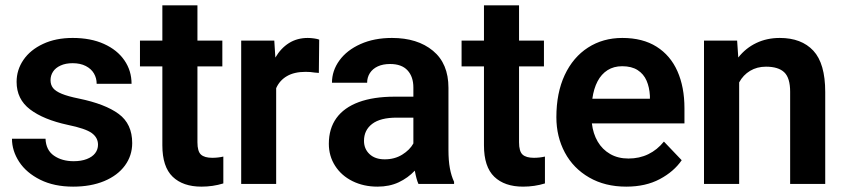

<svg xmlns="http://www.w3.org/2000/svg" viewBox="-20 -687 3150 717"><path d="M233 -220.7Q142.3 -240.3 92.2 -278.5Q42 -316.7 42 -381.3Q42 -426 67.5 -463.3Q93 -500.7 140.7 -523Q188.3 -545.3 251.3 -545.3Q318.7 -545.3 368.2 -523Q417.7 -500.7 444.5 -461.8Q471.3 -423 471.3 -374H341Q341 -395.3 330.8 -412.7Q320.7 -430 300.3 -440.5Q280 -451 251.3 -451Q225 -451 206.2 -442.3Q187.3 -433.7 178 -419.3Q168.7 -405 168.7 -387.7Q168.7 -370 178.3 -358Q188 -346 210.7 -336.7Q233.3 -327.3 274.3 -319Q373 -298.7 423.3 -261.5Q473.7 -224.3 473.7 -152.7Q473.7 -106 446.5 -68.8Q419.3 -31.7 369.3 -10.8Q319.3 10 253 10Q182 10 130.2 -15.8Q78.3 -41.7 51.5 -82.8Q24.7 -124 24.7 -169H150Q151.7 -126.3 181.5 -105.7Q211.3 -85 255 -85Q283.3 -85 304 -93Q324.7 -101 335.3 -114.8Q346 -128.7 346 -146.7Q346 -173 322.8 -190Q299.7 -207 233 -220.7Z M772.7 -97.7Q794 -97.7 814 -102.3V-2Q775 10 732.3 10Q663.3 10 624.8 -27Q586.3 -64 586.3 -144.3V-439H502.7V-535.3H586.3V-667H717.3V-535.3H810.3V-439H717.3V-155.7Q717.3 -121.7 730.5 -109.7Q743.7 -97.7 772.7 -97.7Z M880.7 -535.3H1004.3L1008.3 -472Q1028.7 -507 1059.2 -526.2Q1089.7 -545.3 1129.3 -545.3Q1140.3 -545.3 1153 -543.5Q1165.7 -541.7 1172 -539L1170.7 -414.7Q1163 -415.7 1155.3 -416Q1139.3 -418.7 1121.3 -418.7Q1079 -418.7 1051.7 -402.8Q1024.3 -387 1011.3 -357.7V0H880.7Z M1436.7 -448Q1410.3 -448 1391 -439.2Q1371.7 -430.3 1361.3 -414.2Q1351 -398 1351 -378L1219.7 -378Q1219.7 -423 1247.5 -461.3Q1275.3 -499.7 1326.3 -522.5Q1377.3 -545.3 1443.7 -545.3Q1539 -545.3 1596.8 -497.5Q1654.7 -449.7 1654.7 -359V-127Q1654.7 -87.3 1660 -58.7Q1665.3 -30 1675.7 -8V0H1542.7Q1535.3 -15.7 1529 -49.7Q1503.7 -22.7 1469 -6.3Q1434.3 10 1389.7 10Q1338 10 1296.5 -10.5Q1255 -31 1231.5 -67.7Q1208 -104.3 1208 -150Q1208 -206.7 1236.3 -246Q1264.7 -285.3 1319.8 -305.7Q1375 -326 1454 -326H1523.7V-360Q1523.7 -400.7 1501.8 -424.3Q1480 -448 1436.7 -448ZM1523.7 -151.3V-247.7H1461.7Q1400.3 -247.7 1369.8 -224.3Q1339.3 -201 1339.3 -161Q1339.3 -131 1360 -111.5Q1380.7 -92 1416.7 -92Q1453.7 -92 1482 -109.5Q1510.3 -127 1523.7 -151.3Z M1973.7 -97.7Q1995 -97.7 2015 -102.3V-2Q1976 10 1933.3 10Q1864.3 10 1825.8 -27Q1787.3 -64 1787.3 -144.3V-439H1703.7V-535.3H1787.3V-667H1918.3V-535.3H2011.3V-439H1918.3V-155.7Q1918.3 -121.7 1931.5 -109.7Q1944.7 -97.7 1973.7 -97.7Z M2057.7 -249.3Q2057.7 -340 2088.8 -406.7Q2120 -473.3 2175.8 -509.3Q2231.7 -545.3 2304 -545.3Q2380 -545.3 2431.8 -512.7Q2483.7 -480 2509.8 -421Q2536 -362 2536 -282.7V-226.3H2190.3Q2194.7 -188 2212 -158.3Q2229.3 -128.7 2258.7 -111.8Q2288 -95 2327 -95Q2367.7 -95 2401 -111.2Q2434.3 -127.3 2459.3 -158.3L2525.7 -88.7Q2496.7 -46.3 2444 -18.2Q2391.3 10 2318.7 10Q2239.3 10 2180.2 -24.2Q2121 -58.3 2089.3 -117.5Q2057.7 -176.7 2057.7 -249.3ZM2192 -318.3H2407V-329Q2405.3 -361 2394.5 -385.8Q2383.7 -410.7 2361.2 -425.2Q2338.7 -439.7 2303.3 -439.7Q2272 -439.7 2248.8 -425Q2225.7 -410.3 2211.5 -383.3Q2197.3 -356.3 2192 -318.3Z M2609 -535.3H2732.7L2737 -472.3Q2765 -507.7 2804.5 -526.5Q2844 -545.3 2892 -545.3Q2973 -545.3 3017.3 -497.7Q3061.7 -450 3061.7 -343.3V0H2930.7V-344.3Q2930.7 -396 2908.7 -417Q2886.7 -438 2840.3 -438Q2807 -438 2781.2 -422.5Q2755.3 -407 2740.3 -379.3V0H2609Z"/></svg>

Font: FreesentationVF
Style: Regular
Weight: 400
Designer: glyphs from Roboto by Christian Robertson / Hangul glyphs from Noto Sans CJK(Source Han Sans) by Jang Soo-young and Kang
Foundry: PT&
Version: Version 2.001;Glyphs 3.3.1 (3343)